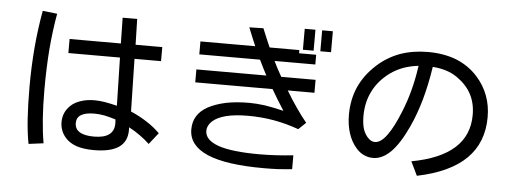

<svg xmlns="http://www.w3.org/2000/svg" viewBox="-54 -969 3107 1169"><g transform="rotate(5 1500.0 -384.5)"><path d="M659.2 -545.9Q661.1 -472.7 666 -252Q627 -261.7 592.8 -267.6Q558.6 -273.4 529.3 -273.4Q481.4 -273.4 444.3 -260.7Q407.2 -249 382.8 -225.6Q360.4 -204.1 349.6 -178.7Q338.9 -153.3 338.9 -123Q338.9 -97.7 347.7 -74.2Q355.5 -51.8 373 -31.2Q398.4 -1 442.4 14.6Q486.3 29.3 549.8 29.3Q650.4 29.3 701.2 -4.9Q752 -40 752 -109.4Q752 -112.3 752 -117.2Q751 -121.1 751 -127.9Q787.1 -109.4 819.3 -85.9Q851.6 -63.5 878.9 -37.1Q897.5 -60.5 934.6 -107.4Q900.4 -141.6 855.5 -170.9Q810.5 -200.2 754.9 -224.6Q752.9 -332 748 -545.9Q789.1 -545.9 910.2 -545.9Q910.2 -567.4 910.2 -631.8Q869.1 -631.8 747.1 -631.8Q746.1 -670.9 743.2 -789.1Q720.7 -789.1 654.3 -789.1Q655.3 -750 657.2 -631.8Q579.1 -631.8 343.8 -631.8Q343.8 -610.4 343.8 -545.9Q422.9 -545.9 659.2 -545.9ZM665 -168Q665 -167 665 -162.1Q665 -155.3 666 -151.4Q666 -146.5 666 -143.6Q666 -97.7 634.8 -75.2Q604.5 -52.7 543 -52.7Q484.4 -52.7 455.1 -71.3Q425.8 -88.9 425.8 -126Q425.8 -159.2 453.1 -175.8Q480.5 -192.4 534.2 -192.4Q562.5 -192.4 595.7 -186.5Q627.9 -179.7 665 -168ZM241.2 14.6Q229.5 -52.7 223.6 -133.8Q217.8 -215.8 217.8 -310.5Q217.8 -441.4 226.6 -557.6Q236.3 -673.8 254.9 -778.3Q225.6 -781.2 166 -788.1Q145.5 -674.8 135.7 -558.6Q126 -442.4 126 -322.3Q126 -211.9 131.8 -125Q137.7 -38.1 150.4 26.4Q180.7 22.5 241.2 14.6Z M1473.6 -686.5Q1389.6 -686.5 1138.7 -686.5Q1138.7 -667 1138.7 -607.4Q1231.4 -607.4 1509.8 -607.4Q1521.5 -583 1533.2 -559.6Q1544.9 -536.1 1556.6 -514.6Q1414.1 -514.6 1128.9 -514.6Q1128.9 -495.1 1128.9 -435.5Q1247.1 -435.5 1601.6 -435.5Q1619.1 -404.3 1638.7 -373Q1658.2 -341.8 1678.7 -309.6Q1676.8 -309.6 1673.8 -310.5Q1613.3 -325.2 1562.5 -333Q1510.7 -339.8 1467.8 -339.8Q1387.7 -339.8 1325.2 -327.1Q1262.7 -313.5 1216.8 -289.1Q1172.9 -264.6 1151.4 -229.5Q1129.9 -194.3 1129.9 -148.4Q1129.9 -49.8 1245.1 0Q1359.4 48.8 1589.8 48.8Q1634.8 48.8 1678.7 46.9Q1721.7 43.9 1762.7 40Q1762.7 11.7 1762.7 -44.9Q1707 -39.1 1655.3 -36.1Q1604.5 -33.2 1555.7 -33.2Q1388.7 -33.2 1305.7 -61.5Q1221.7 -90.8 1221.7 -148.4Q1221.7 -163.1 1228.5 -177.7Q1235.4 -192.4 1250 -206.1Q1279.3 -233.4 1334 -247.1Q1388.7 -260.7 1467.8 -260.7Q1547.9 -260.7 1626 -247.1Q1703.1 -233.4 1778.3 -206.1Q1793 -220.7 1823.2 -249Q1791 -288.1 1758.8 -335Q1726.6 -380.9 1694.3 -435.5Q1749 -435.5 1857.4 -435.5Q1857.4 -455.1 1857.4 -514.6Q1804.7 -514.6 1647.5 -514.6Q1632.8 -541 1620.1 -564.5Q1608.4 -587.9 1598.6 -607.4Q1681.6 -607.4 1847.7 -607.4Q1847.7 -622.1 1847.7 -667Q1821.3 -667 1743.2 -667Q1743.2 -671.9 1743.2 -686.5Q1698.2 -686.5 1561.5 -686.5Q1550.8 -710 1539.1 -738.3Q1527.3 -765.6 1513.7 -799.8Q1485.4 -798.8 1427.7 -797.9Q1441.4 -765.6 1452.1 -737.3Q1462.9 -710 1473.6 -686.5ZM1936.5 -818.4Q1919.9 -818.4 1871.1 -818.4Q1871.1 -786.1 1871.1 -690.4Q1887.7 -690.4 1936.5 -690.4Q1936.5 -722.7 1936.5 -818.4ZM1830.1 -818.4Q1813.5 -818.4 1764.6 -818.4Q1764.6 -786.1 1764.6 -690.4Q1781.2 -690.4 1830.1 -690.4Q1830.1 -722.7 1830.1 -818.4Z M2522.5 13.7Q2721.7 -27.3 2821.3 -125Q2920.9 -223.6 2920.9 -378.9Q2920.9 -450.2 2898.4 -509.8Q2876 -570.3 2832 -620.1Q2777.3 -681.6 2700.2 -712.9Q2623 -743.2 2525.4 -743.2Q2433.6 -743.2 2355.5 -715.8Q2278.3 -687.5 2216.8 -631.8Q2147.5 -569.3 2112.3 -491.2Q2078.1 -413.1 2078.1 -321.3Q2078.1 -258.8 2094.7 -208Q2110.4 -158.2 2142.6 -121.1Q2164.1 -95.7 2190.4 -84Q2216.8 -71.3 2247.1 -71.3Q2303.7 -71.3 2356.4 -124Q2408.2 -176.8 2457 -283.2Q2492.2 -359.4 2518.6 -452.1Q2544.9 -545.9 2561.5 -655.3Q2604.5 -652.3 2642.6 -640.6Q2680.7 -628.9 2712.9 -606.4Q2770.5 -566.4 2799.8 -511.7Q2829.1 -457 2829.1 -384.8Q2829.1 -259.8 2742.2 -181.6Q2655.3 -103.5 2481.4 -71.3Q2494.1 -44.9 2504.9 -23.4Q2514.6 -2 2522.5 13.7ZM2474.6 -654.3Q2473.6 -649.4 2471.7 -634.8Q2461.9 -568.4 2444.3 -502Q2426.8 -435.5 2400.4 -370.1Q2360.4 -269.5 2322.3 -218.8Q2285.2 -168.9 2250 -168.9Q2239.3 -168.9 2230.5 -172.9Q2220.7 -176.8 2211.9 -185.5Q2189.5 -206.1 2177.7 -239.3Q2167 -273.4 2167 -320.3Q2167 -405.3 2201.2 -472.7Q2234.4 -540 2302.7 -590.8Q2337.9 -616.2 2380.9 -632.8Q2423.8 -648.4 2474.6 -654.3Z"/></g></svg>

Font: Aptus Gothic JP
Style: Medium
Weight: 400
Designer: Fuminori Ogawa / Motoya
Version: Version 1